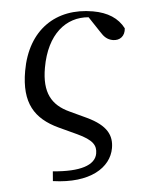

<svg xmlns="http://www.w3.org/2000/svg" viewBox="-53 -578 608 830"><g transform="rotate(5 251.0 -163.0)"><path d="M208 210C370 205 450 130 450 46C450 -9 422 -50 331 -75L253 -96C173 -117 131 -167 131 -275C131 -422 203 -501 300 -509L356 -450C372 -432 388 -420 413 -420C444 -420 464 -442 460 -475C429 -516 381 -536 317 -536C156 -536 47 -433 47 -254C47 -114 105 -52 212 -23L295 -1C366 18 384 40 384 75C384 126 322 159 204 168Z"/></g></svg>

Font: Noto Serif TC Medium
Style: Regular
Weight: 500
Designer: Ryoko NISHIZUKA 西塚涼子 (kana & ideographs); Frank Grießhammer (Latin, Greek & Cyrillic); Wenlong ZHANG 张文龙 (bopomofo); San
Foundry: Adobe
Version: Version 2.001;hotconv 1.1.0;makeotfexe 2.6.0